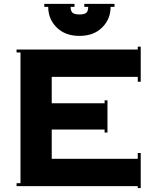

<svg xmlns="http://www.w3.org/2000/svg" viewBox="-20 -954 786 984"><path d="M207 -918.9V-934.1H361.8V-918.9H341.8Q341.8 -897.5 351.8 -888.7Q361.8 -879.9 387.2 -879.9Q412.6 -879.9 422.4 -888.4Q432.1 -897 432.1 -918.9H412.1V-934.1H566.9V-918.9H546.9Q546.9 -856 503.4 -813Q460 -770 387.2 -770Q314.5 -770 270.8 -813Q227.1 -856 227.1 -918.9ZM64.9 0V-15.1H85V-685.1H64.9V-700.2H686V-714.8H701.2V-535.2H686V-560.1H245.1V-424.8H516.1V-439.9H530.8V-274.9H516.1V-290H245.1V-140.1H686V-169.9H701.2V9.8H686V0Z"/></svg>

Font: Copperplate CC
Style: Bold
Weight: 700
Designer: indestructible type*
Foundry: Cowboy Collective
Version: Version 1.000